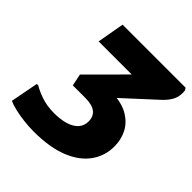

<svg xmlns="http://www.w3.org/2000/svg" viewBox="-196 -862 1015 1015"><g transform="rotate(45 312.0 -354.0)"><path d="M171 -374 516 -720H615L623 -708Q628 -669 613.5 -639.5Q599 -610 569 -583L323 -357ZM117 -568 144 -720H552L481 -568ZM15 -22 45 -178H56Q75 -165 119 -149Q163 -133 218 -133Q269 -133 305 -144.5Q341 -156 360 -178Q379 -200 379 -231Q379 -268 354.5 -287.5Q330 -307 278 -307H185L171 -374L378 -426Q442 -421 484.5 -394.5Q527 -368 548 -326.5Q569 -285 569 -234Q569 -163 528.5 -107Q488 -51 408.5 -19.5Q329 12 211 12Q176 12 137 7.5Q98 3 65 -5Q32 -13 15 -22Z"/></g></svg>

Font: Kufam ExtraBold
Style: Italic
Weight: 800
Italic angle: -11°
Designer: Artur Schmal
Foundry: Original Type
Version: Version 1.301; ttfautohint (v1.8.3)